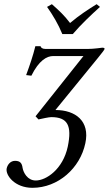

<svg xmlns="http://www.w3.org/2000/svg" viewBox="-20 -663 520 918"><path d="M150 -107 164 -92C182 -96 214 -103 225 -103C303 -103 325 -63 304 38C281 146 201 200 151 200C111 200 92 162 88 140C85 116 75 106 52 106C30 106 16 124 12 142C5 174 50 235 135 235C258 235 363 141 388 22C411 -84 341 -137 245 -137L449 -387C471 -414 479 -425 480 -429C481 -433 476 -435 469 -435C467 -435 429 -429 400 -429H197C182 -429 175 -436 174 -442H149C138 -397 123 -353 105 -304L130 -301C166 -374 204 -395 234 -395H379ZM278 -500H328C367 -546 415 -591 458 -630L442 -643C399 -616 360 -591 315 -553C288 -589 261 -614 228 -643L205 -630C232 -592 259 -547 278 -500Z"/></svg>

Font: Libertinus Sans
Style: Italic
Weight: 400
Italic angle: -12°
Designer: Philipp H. Poll, Khaled Hosny
Foundry: Caleb Maclennan
Version: Version 7.050;RELEASE